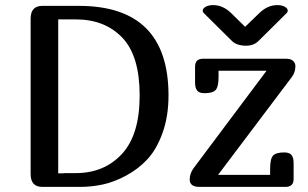

<svg xmlns="http://www.w3.org/2000/svg" viewBox="-20 -732 1207 752"><path d="M940 -627 996 -681Q1028 -712 1066 -712Q1084 -712 1095.5 -705.5Q1107 -699 1107 -690Q1107 -685 1103 -681L993 -572Q974 -553 944 -553Q907 -553 888 -572L778 -681Q774 -685 774 -690Q774 -699 785.5 -705.5Q797 -712 815 -712Q853 -712 885 -681ZM100 -659Q100 -709 146 -709H289Q640 -709 640 -358Q640 -277 617 -212.5Q594 -148 558 -109Q522 -70 474.5 -44.5Q427 -19 383 -9.5Q339 0 294 0H146Q100 0 100 -50ZM208 -656V-53H230V-54H277Q388 -54 457.5 -129Q527 -204 527 -358Q527 -514 458.5 -585Q390 -656 277 -656ZM1100 -502Q1119 -502 1128 -493.5Q1137 -485 1137 -473Q1137 -448 1122 -429L834 -47H1038V-71Q1038 -110 1049.5 -122.5Q1061 -135 1093 -135Q1114 -135 1122 -124.5Q1130 -114 1130 -93V-31Q1130 0 1098 0H761Q723 0 723 -29Q723 -52 738 -73L1024 -455H836V-431Q836 -392 824.5 -379.5Q813 -367 781 -367Q760 -367 752 -377.5Q744 -388 744 -409V-471Q744 -502 776 -502Z"/></svg>

Font: Marmelad
Style: Regular
Weight: 400
Designer: Manvel Shmavonyan
Foundry: Cyreal
Version: Version 1.001;PS 001.001;hotconv 1.0.88;makeotf.lib2.5.64775